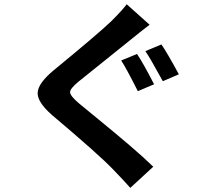

<svg xmlns="http://www.w3.org/2000/svg" viewBox="-20 -824 1017 923"><path d="M638.7 -564.5Q668 -521.5 720.7 -418.9L642.6 -385.7Q585 -500 562.5 -533.2ZM229.5 -271.5Q158.2 -334 161.1 -379.4Q164.1 -424.8 238.3 -486.3Q451.2 -661.1 514.6 -721.7Q573.2 -780.3 588.9 -803.7L699.2 -705.1Q649.4 -667 615.2 -638.7Q371.1 -443.4 356.4 -430.7Q316.4 -397.5 316.9 -380.4Q317.4 -363.3 358.4 -328.1Q371.1 -317.4 453.6 -250Q536.1 -182.6 604 -124.5Q671.9 -66.4 716.8 -22.5L606.4 79.1Q580.1 48.8 522.5 -10.7Q456.1 -80.1 229.5 -271.5ZM678.7 -578.1 755.9 -610.4Q783.2 -571.3 839.8 -466.8L762.7 -433.6Q699.2 -549.8 678.7 -578.1Z"/></svg>

Font: Min Sans Bold
Style: Regular
Weight: 700
Designer: Jinseong-Kim, NotoSansCJK, Nunito
Foundry: Jinseong-Kim
Version: Version 1.400;Glyphs 3.1.2 (3151)